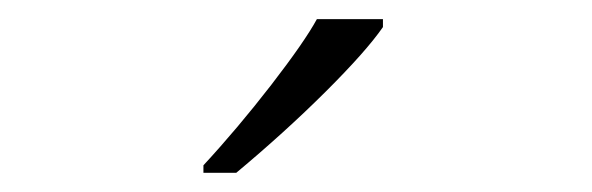

<svg xmlns="http://www.w3.org/2000/svg" viewBox="-20 -786 617 200"><path d="M191.9 -613.8Q227.5 -652.3 262.5 -697.5Q297.4 -742.7 310.1 -766.1H378.9V-757.8Q361.3 -732.4 319.1 -690.4Q276.9 -648.4 226.1 -606H191.9Z"/></svg>

Font: TypoPRO Open Sans
Style: Regular
Weight: 300
Foundry: Ascender Corporation
Version: Version 1.10